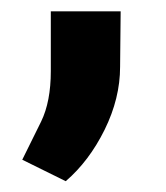

<svg xmlns="http://www.w3.org/2000/svg" viewBox="-20 -142 298 345"><path d="M196.8 -121.6 195.8 -22Q195.8 34.7 168 91.1Q140.1 147.5 98.1 183.6L20 145Q36.6 111.8 54 76.2Q71.3 40.5 71.3 -14.2V-121.6Z"/></svg>

Font: Vazirmatn RD UI ExtraBold
Style: Regular
Weight: 800
Designer: Saber Rastikerdar
Foundry: Saber Rastikerdar
Version: Version 33.003